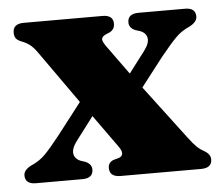

<svg xmlns="http://www.w3.org/2000/svg" viewBox="-41 -524 661 570"><g transform="rotate(-5 289.0 -239.0)"><path d="M286 -389 350 -300.5 398.5 -364.5Q414.5 -385.5 411.8 -401.2Q409 -417 391 -423.5L378 -427.5Q359 -435.5 359 -452Q359 -478 391.5 -478H530Q561.5 -478 561.5 -452Q561.5 -436 538.5 -424Q515 -414 497.2 -396.2Q479.5 -378.5 450 -342L383.5 -256L504 -96.5Q519.5 -76 529 -67Q538.5 -58 549 -52.5Q568.5 -41.5 568.5 -26Q568.5 0 536 0H296.5Q263.5 0 263.5 -26.5Q263.5 -43.5 280 -49.5L293 -53Q318 -60 297.5 -88L228.5 -184.5L175.5 -114.5Q159.5 -93 162.2 -77.5Q165 -62 183 -55L195.5 -51Q214.5 -43 214.5 -26.5Q214.5 -0.5 182.5 -0.5H44Q12 -0.5 12 -26.5Q12 -43 35.5 -54.5Q59 -64.5 76.8 -82.2Q94.5 -100 123.5 -137L195 -229.5L85 -385Q72.5 -403 61.5 -411Q50.5 -419 38 -423.5Q25.5 -428.5 21.2 -435Q17 -441.5 17 -451.5Q17 -478 49.5 -478H284Q316 -478 316 -452Q316 -436 302 -428L289 -422.5Q277.5 -417 277 -409.8Q276.5 -402.5 286 -389Z"/></g></svg>

Font: Fraunces 9pt
Style: Bold
Weight: 700
Version: Version 1.000;[b76b70a41]